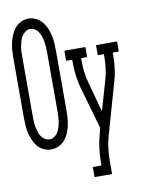

<svg xmlns="http://www.w3.org/2000/svg" viewBox="-101 -814 814 1088"><g transform="rotate(-10 306.0 -270.0)"><path d="M139 8Q117 8 96.5 -1.5Q76 -11 62 -27.5Q48 -44 39 -64.5Q30 -85 25 -107Q20 -129 18.5 -151Q17 -173 17 -195V-540Q17 -562 18.5 -584Q20 -606 25 -628Q30 -650 39 -670.5Q48 -691 62 -708Q76 -725 97 -735Q118 -745 139 -745Q161 -745 182 -735Q203 -725 217 -708Q231 -691 240 -670.5Q249 -650 254 -628Q259 -606 260.5 -584Q262 -562 262 -540V-195Q262 -173 260.5 -151Q259 -129 254 -107Q249 -85 240 -64.5Q231 -44 217 -27.5Q203 -11 182 -1.5Q161 8 139 8ZM139 -50Q154 -50 167 -58.5Q180 -67 187.5 -79.5Q195 -92 199.5 -106.5Q204 -121 206.5 -135.5Q209 -150 210 -165Q211 -180 211 -195V-540Q211 -555 210 -570Q209 -585 206.5 -599.5Q204 -614 199.5 -628.5Q195 -643 187 -656Q179 -669 166 -677Q153 -685 138 -685Q124 -685 111.5 -676Q99 -667 91 -654.5Q83 -642 79 -627.5Q75 -613 72 -598.5Q69 -584 68.5 -569.5Q68 -555 68 -540V-195Q68 -180 68.5 -165Q69 -150 72 -135.5Q75 -121 79 -106.5Q83 -92 91 -79.5Q99 -67 112 -58.5Q125 -50 139 -50ZM353 205V147H403V131Q403 89 408.5 46.5Q414 4 426 -37L433 -64L363 -308Q353 -344 348.5 -381.5Q344 -419 344 -457V-472H309V-530H430V-472H395V-457Q395 -424 399 -391.5Q403 -359 412 -327L459 -155L509 -328Q518 -359 522 -391.5Q526 -424 526 -457V-472H491V-530H612V-472H577V-457Q577 -419 572.5 -381.5Q568 -344 557 -308L474 -17Q472 -10 470.5 -3.5Q469 3 467 10Q460 40 457 70.5Q454 101 454 131V205Z"/></g></svg>

Font: Iosevka Curly Slab LtEx
Style: Regular
Weight: 300
Width: 7
Monospace: yes
Designer: Belleve Invis
Foundry: Belleve Invis
Version: Version 11.1.0; ttfautohint (v1.8.3)